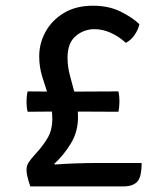

<svg xmlns="http://www.w3.org/2000/svg" viewBox="-20 -668 580 688"><path d="M88.5 0Q80 -26 77.5 -38.2Q75 -50.5 75 -59Q75 -75.5 83.8 -87.8Q92.5 -100 102 -110.5L114 -124Q136.5 -149 152 -176.2Q167.5 -203.5 167.5 -241Q167.5 -281 155.8 -317.5Q144 -354 132.2 -390.5Q120.5 -427 120.5 -466Q120.5 -512.5 143 -553.8Q165.5 -595 208.5 -621.2Q251.5 -647.5 313.5 -647.5Q369 -647.5 411 -627Q453 -606.5 479.5 -581.5Q476 -563 462.8 -543.5Q449.5 -524 431 -514.5Q405.5 -537.5 376.8 -550.5Q348 -563.5 318.5 -563.5Q280.5 -563.5 251.2 -538.8Q222 -514 222 -461.5Q222 -428.5 231.2 -395Q240.5 -361.5 250 -325.2Q259.5 -289 259.5 -248Q259.5 -196 234 -154Q208.5 -112 174.5 -81L177 -78.5Q209.5 -81 250.8 -82.5Q292 -84 337 -84H487.5Q487.5 -32.5 471.2 -16.2Q455 0 422.5 0ZM79 -267.5Q77 -275.5 76 -284.5Q75 -293.5 75 -303.5Q75 -313.5 76 -322.8Q77 -332 79 -340.5L200.5 -339.5L404.5 -340.5Q408 -325 408 -304.5Q408 -295 407 -285Q406 -275 404.5 -267.5L200.5 -268.5Z"/></svg>

Font: Signika Negative
Style: Regular
Weight: 400
Designer: Anna Giedry
Foundry: Anna Giedry
Version: Version 2.001